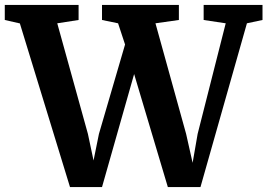

<svg xmlns="http://www.w3.org/2000/svg" viewBox="-38 -763 1091 783"><path d="M-18.5 -681.5V-743H282.5V-681.5L195.5 -668L320.5 -217L343.5 -108.5L365.5 -217L472 -581.5L443.5 -668L378 -681.5V-743H691.5V-681.5L596 -668L721 -217L747.5 -99L768 -217L882.5 -668L792.5 -681.5V-743H1032.5V-681.5L969 -668L779.5 0H646.5L509 -461L378 0H247.5L43 -667.5Z"/></svg>

Font: Merriweather 20pt
Style: Bold
Weight: 700
Version: Version 2.100